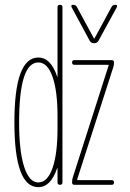

<svg xmlns="http://www.w3.org/2000/svg" viewBox="-20 -770 540 800"><path d="M353.5 -600.6 278.3 -740.2Q274.4 -750 284.2 -750Q295.9 -750 300.8 -740.2L371.1 -610.4Q371.1 -609.4 372.1 -609.4Q374 -609.4 374 -610.4L444.3 -740.2Q449.2 -750 460.9 -750Q470.7 -750 466.8 -740.2L390.6 -600.6Q384.8 -589.8 372.1 -589.8Q359.4 -589.8 353.5 -600.6ZM283.2 -30.3 432.6 -497.1V-499Q432.6 -500 431.6 -500H290Q280.3 -500 280.3 -509.8Q280.3 -519.5 290 -519.5H445.3Q455.1 -519.5 455.1 -509.8Q455.1 -499 452.1 -490.2L301.8 -23.4V-21.5Q301.8 -20.5 302.7 -19.5H445.3Q455.1 -19.5 455.1 -9.8Q455.1 0 445.3 0H290Q280.3 0 280.3 -9.8Q280.3 -21.5 283.2 -30.3ZM139.6 -509.8Q59.6 -509.8 59.6 -259.8Q59.6 -140.6 80.6 -75.2Q101.6 -9.8 139.6 -9.8Q177.7 -9.8 198.7 -69.3Q219.7 -128.9 219.7 -235.4V-285.2Q219.7 -391.6 198.7 -450.7Q177.7 -509.8 139.6 -509.8ZM139.6 9.8Q40 9.8 40 -260.3Q40 -530.3 139.6 -530.3Q191.4 -530.3 217.8 -452.1Q217.8 -450.2 218.8 -450.2Q219.7 -450.2 219.7 -451.2V-740.2Q219.7 -750 230 -750Q240.2 -750 240.2 -740.2V-9.8Q240.2 0 230 0Q219.7 0 219.7 -9.8V-68.4Q219.7 -69.3 218.8 -69.3Q217.8 -69.3 217.8 -68.4Q191.4 9.8 139.6 9.8Z"/></svg>

Font: Rounded-X Mgen+ 2m thin
Style: Regular
Weight: 100
Designer: [Source Han Sans]
Ryoko NISHIZUKA  (kana & ideographs); Paul D. Hunt (Latin, Greek & Cyrillic); Wenlong ZHANG  (bopomofo
Version: Version 1.059.20150602